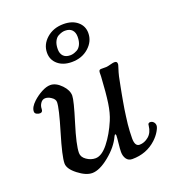

<svg xmlns="http://www.w3.org/2000/svg" viewBox="-124 -746 749 845"><g transform="rotate(-20 251.0 -323.0)"><path d="M269 -653.8Q309.6 -653.8 334.2 -633.1Q358.9 -612.3 358.9 -579.6Q358.9 -540.5 327.1 -512.2Q295.4 -483.9 248 -483.9Q207.5 -483.9 182.9 -504.9Q158.2 -525.9 158.2 -559.1Q158.2 -598.1 189.9 -626Q221.7 -653.8 269 -653.8ZM208 -558.1Q208 -537.6 219 -525.9Q230 -514.2 251.5 -514.2Q257.8 -514.2 264.9 -515.9Q272 -517.6 283.2 -523.2Q294.4 -528.8 301.8 -543.5Q309.1 -558.1 309.1 -580.1Q309.1 -600.6 298.1 -612.3Q287.1 -624 265.6 -624Q259.3 -624 252.2 -622.3Q245.1 -620.6 233.9 -615Q222.7 -609.4 215.3 -594.7Q208 -580.1 208 -558.1ZM165 5.9Q136.2 5.9 100.1 -22Q64 -49.8 64 -75.7Q64 -107.9 94.7 -210.2Q125.5 -312.5 125.5 -340.8Q125.5 -355 108.4 -365.7Q95.2 -374.5 82 -374.5Q68.8 -374.5 60.3 -362.3Q51.8 -350.1 51.8 -336.4Q51.8 -319.8 38.6 -319.8Q30.3 -319.8 22.7 -324Q15.1 -328.1 15.1 -336.4Q15.1 -356.4 39.6 -379.4Q58.6 -397 81.5 -409.2Q104.5 -421.4 122.6 -421.4Q148.9 -421.4 174.3 -395Q198.2 -370.1 198.2 -344.7Q198.2 -322.3 168.9 -228Q139.6 -133.8 139.6 -97.2Q139.6 -77.6 159.2 -64Q178.7 -50.3 200.7 -50.3Q230 -50.3 261 -89.4Q292 -128.4 315.4 -183.6Q328.6 -214.4 335.2 -259Q341.8 -303.7 346.2 -379.9Q346.7 -384.3 346.4 -388.4Q346.2 -392.6 346.4 -397Q346.7 -401.4 347.4 -404.5Q348.1 -407.7 350.8 -409.7Q353.5 -411.6 357.9 -411.6Q359.4 -411.6 364.5 -411.6Q369.6 -411.6 374.3 -411.6Q378.9 -411.6 382.3 -411.6Q386.7 -411.6 401.6 -415.5Q416.5 -419.4 421.4 -419.4Q429.2 -419.4 432.1 -416.5Q435.1 -413.6 435.1 -406.7Q435.1 -403.3 432.4 -395.3Q429.7 -387.2 425 -371.3Q420.4 -355.5 417 -336.4Q416 -332 411.4 -308.3Q406.7 -284.7 405.3 -276.4Q403.8 -268.1 399.7 -245.4Q395.5 -222.7 393.8 -210.7Q392.1 -198.7 389.2 -178Q386.2 -157.2 384.8 -142.8Q383.3 -128.4 382.3 -110.6Q381.3 -92.8 381.3 -77.6Q381.3 -40 403.3 -40Q425.8 -40 445.8 -56.6Q465.8 -73.2 469.2 -105.5Q469.7 -109.4 470 -111.1Q470.2 -112.8 472.7 -115.2Q475.1 -117.7 479.5 -117.7Q489.3 -117.7 495.6 -110.8Q502 -104 502 -94.2Q502 -85 491.9 -67.9Q481.9 -50.8 464.8 -34.7Q418.5 8.3 351.6 8.3Q333.5 8.3 324.2 -5.1Q314.9 -18.6 314.9 -38.1Q314.9 -51.3 317.9 -77.9Q320.8 -104.5 320.8 -113.8Q320.8 -119.6 316.9 -119.6Q315.4 -119.6 311.5 -112.3Q292 -69.3 245.8 -31.7Q199.7 5.9 165 5.9Z"/></g></svg>

Font: Cooper*
Style: Italic
Weight: 400
Italic angle: -7°
Designer: Owen Earl
Foundry: indestructible type*
Version: Version 0.001